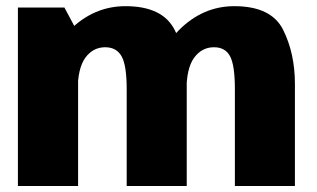

<svg xmlns="http://www.w3.org/2000/svg" viewBox="-20 -618 1054 638"><path d="M39.5 0H239.5V-508L194 -593H39.5ZM401 0H600.5V-338.5Q600.5 -440.5 560.2 -519Q520 -597.5 397 -597.5Q291.5 -597.5 211.8 -518Q132 -438.5 132 -355L238 -315Q238 -391 263.5 -426Q289 -461 329.5 -461Q367 -461 384 -431Q401 -401 401 -321.5ZM760.5 0H960V-338.5Q960 -440.5 920.8 -519Q881.5 -597.5 758.5 -597.5Q653 -597.5 573.2 -516.5Q493.5 -435.5 493.5 -355L599.5 -315Q599.5 -391 625 -426Q650.5 -461 691 -461Q728.5 -461 744.5 -431Q760.5 -401 760.5 -321.5Z"/></svg>

Font: Anybody UltraCondensed Thin ExtraBold
Style: Regular
Weight: 800
Version: Version 1.111